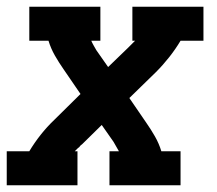

<svg xmlns="http://www.w3.org/2000/svg" viewBox="-24 -550 644 570"><path d="M-4 0V-101H63Q78 -126 96.5 -149.5Q115 -173 137 -194L215 -271L165 -344Q151 -364 139 -385Q127 -406 120 -429H63V-530H274V-429H247Q250 -422 254 -415Q258 -408 262 -401L297 -351L356 -408Q358 -410 360 -412Q362 -414 365 -417Q367 -419 367.5 -419.5Q368 -420 369 -421Q370 -422 371 -423Q372 -424 373 -425Q374 -426 375 -427Q376 -428 377 -429H369V-530H580V-429H512Q497 -404 478.5 -380.5Q460 -357 439 -336L360 -259L410 -186Q424 -166 436 -145Q448 -124 455 -101H512V0H301V-101H329Q325 -108 321 -115Q317 -122 313 -129L278 -179L220 -122Q217 -120 215 -118Q213 -116 211 -113Q208 -111 207.5 -110.5Q207 -110 206 -109Q205 -108 204 -107Q203 -106 202 -105Q201 -104 200 -103Q199 -102 198 -101H206V0Z"/></svg>

Font: Iosevka Curly Slab ExObl
Style: Bold
Weight: 700
Width: 7
Italic angle: -9°
Monospace: yes
Designer: Belleve Invis
Foundry: Belleve Invis
Version: Version 11.0.0; ttfautohint (v1.8.3)